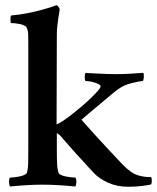

<svg xmlns="http://www.w3.org/2000/svg" viewBox="-20 -708 600 733"><path d="M197 -133Q197 -104 198 -82.5Q199 -61 204 -47Q206 -43 214 -39.5Q222 -36 232.5 -34Q243 -32 253 -31Q263 -30 268 -30Q272 -24 271.5 -13Q271 -2 268 4Q238 1 205.5 -1Q173 -3 142 -3Q112 -3 80 -1Q48 1 18 4Q15 -2 14.5 -13Q14 -24 18 -30Q23 -30 33 -31Q43 -32 53 -34Q63 -36 71.5 -39.5Q80 -43 82 -47Q87 -61 87.5 -82.5Q88 -104 88 -133V-553Q88 -565 87.5 -578Q87 -591 82 -602Q80 -607 73 -610.5Q66 -614 57 -616Q48 -618 38.5 -619Q29 -620 22 -620Q21 -620 20.5 -624.5Q20 -629 20 -634Q20 -639 20.5 -643.5Q21 -648 23 -649Q56 -652 84 -657.5Q112 -663 134.5 -669Q157 -675 172.5 -680Q188 -685 195 -688Q199 -688 203 -682.5Q207 -677 208 -672Q205 -657 203 -641Q201 -627 199 -610Q197 -593 197 -576L196 -233Q204 -236 219.5 -246Q235 -256 253.5 -270.5Q272 -285 291.5 -301.5Q311 -318 327 -333.5Q343 -349 353.5 -361Q364 -373 364 -378Q364 -383 357 -386.5Q350 -390 340.5 -393Q331 -396 321 -397.5Q311 -399 306 -399Q303 -405 303.5 -416.5Q304 -428 308 -430Q312 -429 325.5 -428.5Q339 -428 356.5 -427Q374 -426 392.5 -425.5Q411 -425 425 -425Q451 -425 476 -426.5Q501 -428 527 -430Q530 -424 529 -412.5Q528 -401 525 -399Q507 -397 480 -390Q453 -383 435 -370Q428 -366 413.5 -354Q399 -342 379.5 -325.5Q360 -309 337 -290Q314 -271 291 -251Q318 -220 340 -196Q362 -172 380.5 -152Q399 -132 415.5 -114.5Q432 -97 448 -80Q481 -46 507.5 -38.5Q534 -31 557 -32Q560 -26 559.5 -16.5Q559 -7 557 -4Q547 -1 521.5 2Q496 5 470 5Q426 5 391.5 -11Q357 -27 338 -48Q316 -71 294 -96Q275 -116 253 -141Q231 -166 211 -189Q209 -192 203 -196Q200 -198 197 -200Z"/></svg>

Font: Vermiglione SemiBold
Style: Regular
Weight: 600
Version: Version 1.000